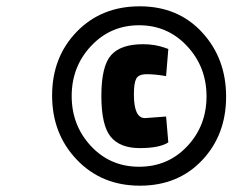

<svg xmlns="http://www.w3.org/2000/svg" viewBox="-20 -738 736 608"><path d="M423 -150Q302 -150 223.5 -232Q145 -314 145 -435.5Q145 -557 223 -637.5Q301 -718 422.5 -718Q544 -718 620 -635.5Q696 -553 696 -432Q696 -311 620 -230.5Q544 -150 423 -150ZM268.5 -592.5Q207 -527 207 -434Q207 -341 268 -275.5Q329 -210 420.5 -210Q512 -210 573 -275Q634 -340 634 -433Q634 -526 572.5 -592Q511 -658 420.5 -658Q330 -658 268.5 -592.5ZM513 -287Q485 -269 422.5 -269Q360 -269 330.5 -305Q301 -341 301 -434.5Q301 -528 331.5 -563Q362 -598 433 -598Q472 -598 504 -586L513 -583L506 -497Q471 -503 445 -503Q419 -503 411.5 -489Q404 -475 404 -439Q404 -364 439 -364L506 -369Z"/></svg>

Font: Titillium Web
Style: Bold Italic
Weight: 700
Italic angle: -13°
Version: Version 1.001;PS 57.000;hotconv 1.0.70;makeotf.lib2.5.55311